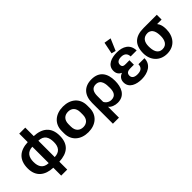

<svg xmlns="http://www.w3.org/2000/svg" viewBox="88 -1829 3038 3038"><g transform="rotate(-45 1607.5 -310.0)"><path d="M327.1 190.9H461.9V14.6C648.4 7.3 758.3 -78.6 758.3 -272.5C758.3 -463.9 641.6 -550.8 461.9 -558.1V-748H327.1V-558.1C142.6 -550.8 32.2 -458 32.2 -264.6C32.2 -78.6 152.3 7.3 327.1 14.6ZM327.1 -88.4C210.4 -92.3 169.4 -166.5 169.4 -272.5C169.4 -378.4 213.9 -451.2 327.1 -455.1ZM461.9 -88.4V-455.1C584 -451.2 621.1 -375.5 621.1 -264.6C621.1 -158.7 575.2 -92.3 461.9 -88.4Z M1118.7 11.2C1284.7 11.2 1402.8 -86.4 1402.8 -250V-302.7C1402.8 -466.3 1284.7 -562.5 1118.7 -562.5C952.1 -562.5 832 -466.3 832 -302.7V-250C832 -86.4 952.1 11.2 1118.7 11.2ZM1118.7 -103C1042.5 -103 983.9 -149.9 983.9 -250V-302.7C983.9 -402.3 1042.5 -448.2 1118.7 -448.2C1193.8 -448.2 1251 -402.3 1251 -302.7V-250C1251 -150.4 1193.8 -103 1118.7 -103Z M1486.3 189H1621.6V-56.2C1650.9 -13.7 1716.8 9.8 1776.4 9.8C1941.4 9.8 1991.2 -128.9 1991.2 -266.6C1991.2 -431.2 1919.4 -548.8 1742.2 -548.8C1576.2 -548.8 1486.3 -445.3 1486.3 -276.9ZM1737.3 -93.3C1684.6 -93.3 1637.7 -126 1621.6 -166.5V-293.5C1621.6 -374 1645.5 -444.3 1733.9 -444.3C1848.6 -444.3 1854 -329.6 1854 -244.1C1854 -160.6 1829.6 -93.3 1737.3 -93.3Z M2308.6 15.1C2446.3 15.1 2571.8 -48.3 2572.3 -191.4H2437.5C2435.5 -115.2 2390.1 -87.4 2313 -87.4C2253.9 -87.4 2208 -109.4 2208 -164.1C2208 -221.2 2250.5 -236.3 2302.7 -236.3H2381.3V-336.4L2302.7 -335.4C2260.7 -334.5 2223.6 -340.3 2223.6 -390.6C2223.6 -445.8 2265.6 -467.8 2326.7 -467.8C2397 -467.8 2436 -431.6 2437.5 -365.2H2571.8C2567.4 -509.8 2459 -565.4 2328.1 -565.4C2211.4 -565.4 2082.5 -527.3 2082.5 -396.5C2082.5 -336.9 2111.3 -299.8 2156.7 -278.8C2103.5 -260.3 2066.4 -219.7 2066.4 -154.3C2066.4 -26.9 2192.9 15.1 2308.6 15.1ZM2331.1 -594.7 2415.5 -792 2298.3 -811 2258.3 -613.8Z M2877.4 14.6C3048.8 14.6 3142.1 -109.4 3142.1 -272.5C3142.1 -335.4 3131.3 -388.2 3095.7 -431.6H3196.3V-539.1H2899.9C2709 -539.1 2612.8 -447.3 2612.8 -259.8C2612.8 -101.1 2716.3 14.6 2877.4 14.6ZM2877.4 -88.9C2769 -88.9 2750.5 -190.4 2750.5 -277.3C2750.5 -370.1 2788.1 -439 2888.7 -439C2988.3 -434.1 3003.9 -335 3003.9 -256.3C3003.9 -174.3 2974.6 -88.9 2877.4 -88.9Z"/></g></svg>

Font: Winston
Style: Bold
Weight: 700
Designer: Vernon Adams, Kim Jin-seong, David Berlow, Cristiano Sobral
Foundry: The Winston Project Authors
Version: Version 3.004